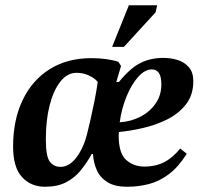

<svg xmlns="http://www.w3.org/2000/svg" viewBox="-20 -700 768 733"><path d="M152 13Q98 13 64 -24Q30 -61 30 -141Q30 -241 66 -317Q102 -393 169 -435.5Q236 -478 329 -478Q358 -478 384.5 -474.5Q411 -471 432 -464L442 -448L424 -387H434Q477 -440 516 -459.5Q555 -479 604 -479Q632 -479 658 -471Q684 -463 701 -443.5Q718 -424 718 -390Q718 -337 689.5 -301Q661 -265 617 -243.5Q573 -222 524.5 -211Q476 -200 434 -196Q433 -190 433 -184Q433 -115 461.5 -89.5Q490 -64 532 -64Q573 -64 606 -80.5Q639 -97 668 -133L693 -113Q661 -62 624 -34.5Q587 -7 547 3Q507 13 465 13Q419 13 391 -4Q363 -21 350 -49.5Q337 -78 335 -112H330Q312 -79 288.5 -50Q265 -21 232 -4Q199 13 152 13ZM211 -63Q245 -63 272.5 -100Q300 -137 313 -191Q318 -211 325.5 -243.5Q333 -276 340.5 -313.5Q348 -351 353 -386Q354 -388 343.5 -397Q333 -406 314.5 -414Q296 -422 272 -422Q237 -422 210.5 -388.5Q184 -355 169.5 -298Q155 -241 155 -169Q155 -103 170 -83Q185 -63 211 -63ZM437 -233Q481 -236 517 -255Q553 -274 574.5 -305.5Q596 -337 596 -377Q596 -408 586.5 -421.5Q577 -435 560 -435Q533 -435 507.5 -406.5Q482 -378 463 -331.5Q444 -285 437 -233ZM453 -521H408L472 -680H580L574 -653Z"/></svg>

Font: STIX Two Text SemiBold
Style: Italic
Weight: 600
Italic angle: -12°
Designer: Ross Mills, John Hudson & Paul Hanslow, Tiro Typeworks Ltd; with prior portions MicroPress Inc. and Coen Hoffman, Elsevi
Foundry: Tiro Typeworks Ltd
Version: Version 2.13 b171